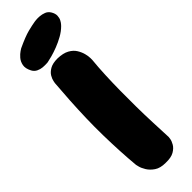

<svg xmlns="http://www.w3.org/2000/svg" viewBox="-284 -832 825 825"><g transform="rotate(-45 129.0 -419.5)"><path d="M137 -5Q105 -5 86 -18Q67 -31 57 -47.5Q47 -64 44 -76.5Q41 -89 41 -89Q37 -132 34.5 -180Q32 -228 31 -279Q30 -330 31.5 -382Q33 -434 36 -485Q39 -536 43 -584Q43 -584 45 -594.5Q47 -605 54.5 -618Q62 -631 79 -641Q96 -651 126 -651Q159 -650 179 -639Q199 -628 209 -611.5Q219 -595 223 -579Q227 -563 227 -552Q227 -541 227 -541Q223 -500 221 -455Q219 -410 218.5 -362.5Q218 -315 218.5 -266Q219 -217 221 -168.5Q223 -120 225 -74Q225 -74 223.5 -63.5Q222 -53 214 -39Q206 -25 188 -14.5Q170 -4 137 -5ZM84 -669Q84 -669 75 -668.5Q66 -668 53.5 -669Q41 -670 28.5 -676Q16 -682 9 -695Q-3 -718 0.5 -736Q4 -754 15 -766.5Q26 -779 36 -785.5Q46 -792 46 -792Q95 -815 122.5 -822Q150 -829 169 -832Q169 -832 178 -833Q187 -834 200 -833Q213 -832 226 -827Q239 -822 247 -809Q256 -794 255.5 -781Q255 -768 250 -758.5Q245 -749 240 -743.5Q235 -738 235 -738Q219 -722 197.5 -710Q176 -698 154 -689.5Q132 -681 113.5 -676Q95 -671 84 -669Z"/></g></svg>

Font: Sour Gummy Black
Style: Regular
Weight: 900
Version: Version 1.000